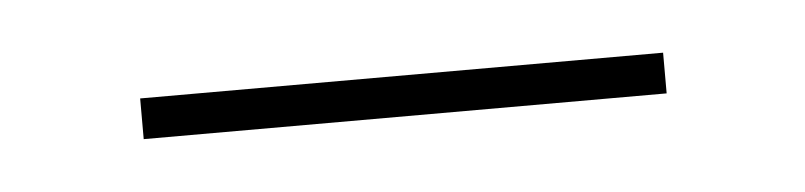

<svg xmlns="http://www.w3.org/2000/svg" viewBox="-22 -714 394 94"><g transform="rotate(-5 175.0 -667.0)"><path d="M47 -677H304V-657H47Z"/></g></svg>

Font: Alexandria Thin
Style: Regular
Weight: 250
Designer: Mohamed Gaber
Foundry: Kief Type Foundry
Version: Version 5.100